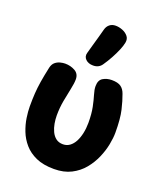

<svg xmlns="http://www.w3.org/2000/svg" viewBox="-157 -962 916 1080"><g transform="rotate(20 300.5 -422.0)"><path d="M295.6 16.7Q231.4 16.7 187.9 -2.8Q144.3 -22.3 116.6 -54.3Q88.9 -86.3 74 -124.6Q59.1 -162.8 53.5 -200.6Q47.9 -238.4 47.9 -268.1Q47.9 -311.3 50.1 -345.7Q52.3 -380 58.4 -418.4Q64.6 -456.9 76.1 -510.1Q81.4 -532.2 94.6 -543.1Q107.7 -554 124.1 -558.2Q140.4 -562.3 153.3 -562.3Q186.1 -562.3 212.8 -547.3Q239.4 -532.2 239.4 -499Q239.4 -476 231.6 -440.1Q223.7 -404.1 215.8 -361.2Q207.9 -318.2 207.9 -272.4Q207.9 -248.8 212.2 -224.4Q216.4 -200.1 226.5 -178.6Q236.6 -157.1 253.5 -144.2Q270.4 -131.3 295.6 -131.3Q318.4 -131.3 335.9 -144.2Q353.4 -157.1 365.2 -179.3Q376.9 -201.6 383.2 -230.9Q389.6 -260.3 389.6 -293.3Q389.6 -347.9 381.6 -386.7Q373.6 -425.4 365.1 -453.1Q356.6 -480.7 356.6 -501.7Q356.6 -537.9 379.5 -551.4Q402.4 -565 431.7 -565Q468 -565 486.6 -551.8Q505.1 -538.7 514 -512.6Q527.6 -476.6 539.3 -426.9Q551.1 -377.2 551.1 -293.3Q551.1 -262.7 543.3 -222.4Q535.6 -182.2 517.6 -140.5Q499.7 -98.8 470.3 -63.1Q440.9 -27.4 397.8 -5.4Q354.7 16.7 295.6 16.7ZM303.3 -605.7Q274.9 -605.7 258.3 -622Q241.7 -638.3 249 -662.1Q254.2 -681 262.2 -709.7Q270.1 -738.3 278.7 -767.7Q287.2 -797 291.9 -816.3Q296.9 -835.8 311.3 -847.8Q325.8 -859.8 347.3 -859.8Q367.8 -859.8 388.4 -851.7Q409.1 -843.7 422.3 -827.9Q435.6 -812.1 430.8 -788.3Q427.3 -769.6 416.3 -743Q405.2 -716.4 389.4 -687.4Q373.6 -658.3 355.2 -631.8Q346.9 -619.4 334.1 -612.6Q321.3 -605.7 303.3 -605.7Z"/></g></svg>

Font: Playpen Sans
Style: Regular
Weight: 400
Designer: Laura Meseguer, Veronika Burian, José Scaglione, Kostas Bartsokas, Vera Evstafieva, Tom Grace, Yorlmar Campos
Foundry: TypeTogether
Version: Version 2.000